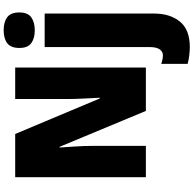

<svg xmlns="http://www.w3.org/2000/svg" viewBox="-24 -793 1057 1049"><g transform="rotate(-90 504.5 -268.5)"><path d="M660 0V-714H488V-425Q488 -384 491 -331Q494 -278 495 -252H491L297 -714H61V0H232V-290Q232 -334 228.5 -388Q225 -442 223 -471H227L423 0ZM767 -691Q767 -645 793.5 -626Q820 -607 863 -607Q907 -607 934 -626Q961 -645 961 -691Q961 -738 935 -757.5Q909 -777 863 -777Q819 -777 793 -757.5Q767 -738 767 -691ZM772 240Q867 240 911 186Q955 132 955 44V-553H772V17Q772 59 759 76Q746 93 727 93Q706 93 680 84V228Q700 234 726 237Q752 240 772 240Z"/></g></svg>

Font: Noto Sans Display SemiCondensed Black
Style: Regular
Weight: 900
Width: 4
Designer: Monotype Design Team
Foundry: Monotype Imaging Inc.
Version: Version 1.900